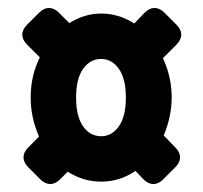

<svg xmlns="http://www.w3.org/2000/svg" viewBox="-20 -534 510 482"><path d="M81 -84 51 -114Q39 -126 39 -139Q39 -152 51 -164L78 -191Q57 -239 57 -289Q57 -344 80 -390L48 -422Q36 -434 36 -447Q36 -460 48 -472L78 -502Q90 -514 103 -514Q116 -514 128 -502L154 -476Q192 -500 234 -500Q278 -500 317 -475L343 -502Q355 -514 368 -514Q381 -514 393 -502L423 -472Q435 -460 435 -447Q435 -434 423 -422L389 -388Q411 -341 411 -289Q411 -242 391 -194L420 -164Q432 -152 432 -139Q432 -126 420 -114L390 -84Q378 -72 365 -72Q352 -72 340 -84L320 -105Q281 -78 234 -78Q189 -78 150 -103L131 -84Q119 -72 106 -72Q93 -72 81 -84ZM296 -289Q296 -336 278.5 -361Q261 -386 234 -386Q206 -386 188.5 -361Q171 -336 171 -289Q171 -242 188.5 -217Q206 -192 234 -192Q261 -192 278.5 -217Q296 -242 296 -289Z"/></svg>

Font: Asap Condensed
Style: Bold
Weight: 700
Designer: Pablo Cosgaya
Foundry: Omnibus-Type
Version: Version 1.010; ttfautohint (v1.8)